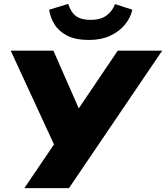

<svg xmlns="http://www.w3.org/2000/svg" viewBox="-20 -965 852 985"><path d="M105 0 257 -224 35 -705H254L384 -409L584 -705H812L334 0ZM437 -760Q368 -760 325 -782Q282 -804 260 -839.5Q238 -875 232 -915L330 -945Q344 -901 370.5 -882Q397 -863 446 -863Q496 -863 526.5 -885.5Q557 -908 570 -944L659 -915Q649 -872 619.5 -837Q590 -802 544 -781Q498 -760 437 -760Z"/></svg>

Font: Mulish ExtraBlack
Style: Italic
Weight: 1000
Italic angle: -9°
Designer: Vernon Adams
Foundry: Vernon Adams
Version: Version 3.603; ttfautohint (v1.8.3)